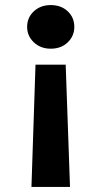

<svg xmlns="http://www.w3.org/2000/svg" viewBox="-20 -589 400 757"><path d="M104 148 120 -334H239L256 148ZM180 -569Q221 -569 247 -544.5Q273 -520 273 -483Q273 -447 247 -422Q221 -397 180 -397Q140 -397 113.5 -422Q87 -447 87 -483Q87 -520 113.5 -544.5Q140 -569 180 -569Z"/></svg>

Font: Parkinsans SemiBold
Style: Regular
Weight: 600
Designer: Red Stone, Indian Type Foundry
Foundry: Indian Type Foundry
Version: Version 1.000